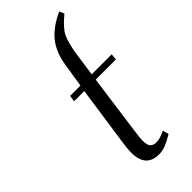

<svg xmlns="http://www.w3.org/2000/svg" viewBox="-235 -767 812 812"><g transform="rotate(-45 171.5 -361.0)"><path d="M89.8 -411.1 94.2 -439H155.8L171.9 -541Q182.1 -610.8 216.1 -653.1Q250 -695.3 314 -724.1L323.2 -702.1Q276.9 -664.6 262.2 -635Q247.6 -605.5 237.8 -542L223.1 -439H342.8L339.8 -411.1H219.2L182.1 -141.1Q176.8 -104.5 176.8 -89.8Q176.8 -61.5 186 -51.8Q195.3 -42 213.9 -42Q235.8 -42 267.1 -58.1L274.9 -30.8Q245.6 -13.7 226.1 -5.9Q206.5 2 185.1 2Q106.9 2 106.9 -86.9Q106.9 -107.9 111.8 -141.1L150.9 -411.1Z"/></g></svg>

Font: Dehuti
Style: Italic
Weight: 400
Version: Version 1.2